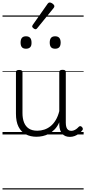

<svg xmlns="http://www.w3.org/2000/svg" viewBox="-20 -1071 686 1529"><path d="M270 18Q222 18 185 -1.5Q148 -21 127.5 -61.5Q107 -102 107 -166V-496Q107 -505 113 -509.5Q119 -514 132 -514Q146 -514 152.5 -509.5Q159 -505 159 -496V-171Q159 -127 171.5 -95.5Q184 -64 210 -47Q236 -30 277 -30Q306 -30 333 -39Q360 -48 383 -66.5Q406 -85 424 -115Q442 -145 452 -186V-496Q452 -506 458.5 -510.5Q465 -515 479 -515Q492 -515 498 -510.5Q504 -506 504 -496V-93Q504 -73 508.5 -58.5Q513 -44 523 -36.5Q533 -29 547 -29Q557 -29 567 -32.5Q577 -36 587 -43Q597 -50 607 -61Q613 -67 620 -66.5Q627 -66 633 -59Q638 -54 639.5 -47Q641 -40 636 -34Q625 -19 609 -7Q593 5 575 12Q557 19 537 19Q517 19 502 13Q487 7 476 -5Q465 -17 459 -35Q453 -53 452 -76V-97Q437 -63 415.5 -41Q394 -19 370 -6Q346 7 320.5 12.5Q295 18 270 18ZM187 -683Q165 -683 154.5 -695Q144 -707 144 -732Q144 -757 154.5 -769.5Q165 -782 187 -782Q209 -782 220 -769.5Q231 -757 231 -732Q232 -707 220.5 -695Q209 -683 187 -683ZM419 -683Q397 -683 386.5 -695Q376 -707 376 -732Q376 -757 386.5 -769.5Q397 -782 419 -782Q441 -782 452 -769.5Q463 -757 463 -732Q463 -707 452 -695Q441 -683 419 -683ZM263 -838Q256 -838 246 -846Q236 -854 236 -861Q236 -863 237.5 -866Q239 -869 241 -873L360 -1042Q364 -1047 367.5 -1049Q371 -1051 377 -1051Q383 -1051 391.5 -1046.5Q400 -1042 406.5 -1035Q413 -1028 413 -1022Q413 -1017 411.5 -1014.5Q410 -1012 407 -1007L276 -846Q270 -838 263 -838ZM0 428H646V438H0ZM0 -20H646V0H0ZM0 -505H646V-500H0ZM0 -948H646V-938H0Z"/></svg>

Font: Playwrite US Modern Guides
Style: Regular
Weight: 400
Designer: Veronika Burian, José Scaglione
Foundry: TypeTogether
Version: Version 1.003